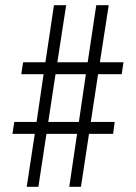

<svg xmlns="http://www.w3.org/2000/svg" viewBox="-20 -694 524 740"><path d="M358 -408 330 -224H422L416 -178H323L292 26H247L277 -178H159L128 26H83L114 -178H28L35 -224H121L148 -408H62L69 -454H155L188 -674H235L201 -454H318L351 -674H399L365 -454H456L449 -408ZM311 -408H194L166 -224H284Z"/></svg>

Font: Ibarra Real Nova
Style: Regular
Weight: 400
Designer: Jose Maria Ribagorda & Octavio Pardo
Foundry: Jose Maria Ribagorda
Version: Version 1.014